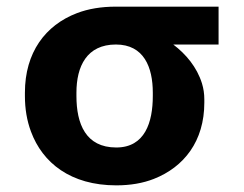

<svg xmlns="http://www.w3.org/2000/svg" viewBox="-20 -548 735 578"><path d="M638 -414V-528H328.9C284.9 -528 245.8 -521.5 211.8 -508.5C116.5 -472.2 55 -390 55 -269V-259C55 -220.3 61 -184.7 73.2 -152C108 -57.8 192.6 10 330 10C372.5 10 410.3 3.5 443.3 -9.5C534 -45.2 595.1 -123 595.1 -239V-249C595.1 -265.7 592.7 -281.7 588 -297C572.7 -346.1 539.8 -385 501.6 -414ZM328.9 -414C413.1 -414 440 -345.8 440 -269V-259C440 -180 416.4 -104 330 -104C237.9 -104 210.1 -175.3 210.1 -259V-269C210.1 -348.5 241.4 -414 328.9 -414Z"/></svg>

Font: Asimov
Style: Wid
Weight: 500
Designer: Google
Version: Version 2.000980; 2014